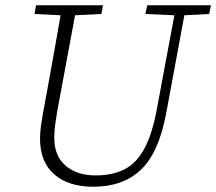

<svg xmlns="http://www.w3.org/2000/svg" viewBox="-20 -694 821 729"><path d="M334 15Q240 15 186 -32Q132 -79 132 -168Q132 -191 135.5 -216Q139 -241 144 -269L161 -361Q174 -430 186 -499Q198 -568 210 -636L111 -641L117 -674H371L365 -641L265 -636L197 -270Q193 -243 189.5 -220Q186 -197 186 -171Q186 -102 229 -65Q272 -28 343 -28Q406 -28 451.5 -50.5Q497 -73 527.5 -128.5Q558 -184 576 -282L642 -636L532 -641L539 -674H781L774 -641L680 -636L611 -264Q583 -114 515 -49.5Q447 15 334 15Z"/></svg>

Font: Source Serif 4 SmText Light
Style: Italic
Weight: 300
Italic angle: -12°
Designer: Frank Grießhammer
Foundry: Adobe
Version: Version 4.005;hotconv 1.1.0;makeotfexe 2.6.0